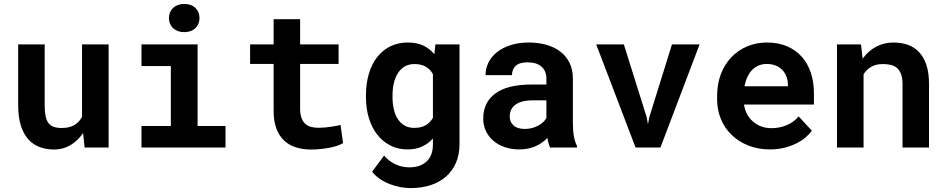

<svg xmlns="http://www.w3.org/2000/svg" viewBox="-20 -756 4841 984"><path d="M405.8 -74.2Q378.9 -34.7 341.1 -12.2Q303.2 10.3 258.3 10.3Q217.3 10.3 183.1 -2.4Q148.9 -15.1 124.5 -42.7Q100.1 -70.3 86.7 -113Q73.2 -155.8 73.2 -215.8V-528.3H209V-214.8Q209 -182.6 213.6 -160.6Q218.3 -138.7 228.5 -125.2Q238.8 -111.8 255.4 -106Q272 -100.1 295.9 -100.1Q336.4 -100.1 361.8 -115.5Q387.2 -130.9 400.4 -157.7V-528.3H536.6V0H413.6Z M705.1 -528.3H992.7V-110.4H1135.7V0H705.1V-110.4H855.5V-417.5H705.1ZM845.7 -663.6Q845.7 -679.2 851.3 -692.6Q856.9 -706.1 867.2 -715.6Q877.4 -725.1 891.8 -730.5Q906.2 -735.8 923.8 -735.8Q960 -735.8 981.2 -715.6Q1002.4 -695.3 1002.4 -663.6Q1002.4 -631.8 981.2 -611.6Q960 -591.3 923.8 -591.3Q906.2 -591.3 891.8 -596.7Q877.4 -602.1 867.2 -611.6Q856.9 -621.1 851.3 -634.5Q845.7 -647.9 845.7 -663.6Z M1518.1 -657.7V-528.3H1715.3V-428.2H1518.1V-201.2Q1518.1 -172.4 1524.7 -153.1Q1531.2 -133.8 1543.5 -122.3Q1555.7 -110.8 1573 -106Q1590.3 -101.1 1611.8 -101.1Q1627.4 -101.1 1643.8 -102.5Q1660.2 -104 1675 -106.2Q1689.9 -108.4 1702.9 -110.8Q1715.8 -113.3 1725.1 -115.7L1738.3 -22.5Q1724.1 -14.2 1705.1 -8.1Q1686 -2 1664.6 2Q1643.1 5.9 1619.9 8.1Q1596.7 10.3 1574.2 10.3Q1530.8 10.3 1495.4 -1.2Q1460 -12.7 1434.8 -36.9Q1409.7 -61 1396 -98.4Q1382.3 -135.7 1382.3 -188V-428.2H1261.7V-528.3H1382.3V-657.7Z M1855.5 -268.1Q1855.5 -328.1 1870.4 -377.9Q1885.3 -427.7 1913.1 -463.4Q1940.9 -499 1980.5 -518.6Q2020 -538.1 2069.8 -538.1Q2116.2 -538.1 2149.4 -522.5Q2182.6 -506.8 2206.1 -478L2211.4 -528.3H2335V-17.1Q2335 36.6 2316.7 78.6Q2298.3 120.6 2265.4 149.4Q2232.4 178.2 2186.3 193.1Q2140.1 208 2084.5 208Q2060.5 208 2033.2 203.1Q2005.9 198.2 1979 188Q1952.1 177.7 1928.2 161.9Q1904.3 146 1887.2 124L1948.2 41.5Q1974.1 70.8 2006.8 86.2Q2039.6 101.6 2077.6 101.6Q2134.8 101.6 2166.7 71Q2198.7 40.5 2198.7 -15.6V-45.9Q2174.8 -19.5 2142.8 -4.9Q2110.8 9.8 2068.8 9.8Q2019.5 9.8 1980.2 -10.5Q1940.9 -30.8 1913.1 -66.4Q1885.3 -102.1 1870.4 -151.1Q1855.5 -200.2 1855.5 -257.8ZM1991.7 -257.8Q1991.7 -224.6 1998.3 -196Q2004.9 -167.5 2018.6 -146.2Q2032.2 -125 2053.2 -112.8Q2074.2 -100.6 2103 -100.6Q2138.7 -100.6 2161.9 -114.3Q2185.1 -127.9 2198.7 -152.3V-376Q2185.1 -400.9 2161.9 -414.3Q2138.7 -427.7 2104 -427.7Q2075.2 -427.7 2054.2 -415.3Q2033.2 -402.8 2019.3 -381.1Q2005.4 -359.4 1998.5 -330.3Q1991.7 -301.3 1991.7 -268.1Z M2799.3 0Q2794.4 -9.8 2791 -22.5Q2787.6 -35.2 2785.2 -49.3Q2773.9 -37.1 2759.3 -26.4Q2744.6 -15.6 2726.8 -7.6Q2709 0.5 2687.5 5.1Q2666 9.8 2641.1 9.8Q2600.6 9.8 2566.7 -2Q2532.7 -13.7 2508.3 -34.7Q2483.9 -55.7 2470.2 -84.7Q2456.5 -113.8 2456.5 -147.9Q2456.5 -231.4 2518.8 -277.1Q2581.1 -322.8 2704.6 -322.8H2780.3V-354Q2780.3 -392.1 2755.4 -414.3Q2730.5 -436.5 2683.6 -436.5Q2642.1 -436.5 2623 -418.7Q2604 -400.9 2604 -371.1H2468.3Q2468.3 -404.8 2483.2 -435.1Q2498 -465.3 2526.6 -488.3Q2555.2 -511.2 2596.4 -524.7Q2637.7 -538.1 2690.9 -538.1Q2738.8 -538.1 2780 -526.4Q2821.3 -514.6 2851.6 -491.7Q2881.8 -468.8 2898.9 -433.8Q2916 -398.9 2916 -353V-126.5Q2916 -84 2921.4 -56.2Q2926.8 -28.3 2937 -8.3V0ZM2669.9 -95.2Q2690.4 -95.2 2708 -100.1Q2725.6 -105 2739.7 -112.8Q2753.9 -120.6 2764.2 -130.6Q2774.4 -140.6 2780.3 -150.9V-241.7H2710.9Q2679.2 -241.7 2656.7 -235.6Q2634.3 -229.5 2620.1 -218.5Q2606 -207.5 2599.1 -192.1Q2592.3 -176.8 2592.3 -158.7Q2592.3 -131.3 2611.6 -113.3Q2630.9 -95.2 2669.9 -95.2Z M3293.9 -156.7 3300.8 -118.7 3307.6 -155.3 3423.8 -528.3H3565.4L3364.7 0H3237.3L3035.6 -528.3H3177.2Z M3925.8 9.8Q3864.7 9.8 3814.9 -10.3Q3765.1 -30.3 3729.5 -64.7Q3693.8 -99.1 3674.6 -145.8Q3655.3 -192.4 3655.3 -245.6V-265.1Q3655.3 -325.7 3674.3 -375.7Q3693.4 -425.8 3727.5 -461.9Q3761.7 -498 3808.6 -518.1Q3855.5 -538.1 3910.6 -538.1Q3967.8 -538.1 4012.5 -519.3Q4057.1 -500.5 4088.1 -466.3Q4119.1 -432.1 4135.3 -384Q4151.4 -335.9 4151.4 -277.8V-220.2H3793Q3796.9 -193.4 3808.8 -171.1Q3820.8 -148.9 3839.4 -132.8Q3857.9 -116.7 3881.8 -107.9Q3905.8 -99.1 3934.1 -99.1Q3954.1 -99.1 3973.9 -103Q3993.7 -106.9 4011.7 -114.5Q4029.8 -122.1 4045.4 -133.3Q4061 -144.5 4072.8 -159.7L4140.6 -86.4Q4127.9 -68.4 4107.7 -51Q4087.4 -33.7 4059.8 -20.3Q4032.2 -6.8 3998.5 1.5Q3964.8 9.8 3925.8 9.8ZM3909.7 -428.2Q3886.7 -428.2 3867.7 -420.2Q3848.6 -412.1 3834.2 -397Q3819.8 -381.8 3810.1 -360.8Q3800.3 -339.8 3795.4 -314H4018.1V-324.7Q4017.1 -346.2 4009.8 -365.2Q4002.4 -384.3 3988.8 -398.2Q3975.1 -412.1 3955.3 -420.2Q3935.5 -428.2 3909.7 -428.2Z M4392.6 -528.3 4400.9 -455.1Q4429.2 -494.6 4469.7 -516.4Q4510.3 -538.1 4559.6 -538.1Q4599.6 -538.1 4632.8 -526.4Q4666 -514.6 4690.2 -489Q4714.4 -463.4 4727.8 -423.1Q4741.2 -382.8 4741.2 -325.2V0H4605.5V-323.2Q4605.5 -354.5 4598.4 -374.8Q4591.3 -395 4578.1 -406.7Q4564.9 -418.5 4546.4 -423.1Q4527.8 -427.7 4504.4 -427.7Q4469.7 -427.7 4445.3 -413.8Q4420.9 -399.9 4405.8 -375.5V0H4269.5V-528.3Z"/></svg>

Font: TypoPRO Roboto Mono
Style: Bold
Weight: 700
Designer: Google
Version: Version 2.000986; 2015; ttfautohint (v1.3)